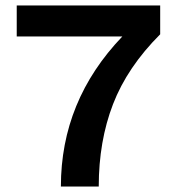

<svg xmlns="http://www.w3.org/2000/svg" viewBox="-20 -680 635 700"><path d="M564 -660V-555Q444 -435 392 -300Q340 -165 340 0H202Q202 -313 426 -547H41V-660Z"/></svg>

Font: Work Sans SemiBold
Style: Regular
Weight: 600
Designer: Wei Huang
Foundry: Wei Huang
Version: Version 1.500